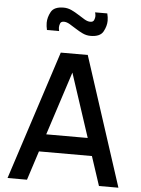

<svg xmlns="http://www.w3.org/2000/svg" viewBox="-63 -1018 783 1067"><g transform="rotate(5 329.0 -485.0)"><path d="M410 -827Q387 -827 366 -837Q345 -847 325.5 -859.8Q306 -872.5 288.8 -882.5Q271.5 -892.5 257 -892.5Q240 -892.5 235.8 -880.5Q231.5 -868.5 231.5 -859Q231.5 -849.5 234.5 -838.5H166.5Q161.5 -860 161.5 -878.5Q161.5 -908.5 178.2 -939.5Q195 -970.5 248.5 -970.5Q271.5 -970.5 292.8 -960.5Q314 -950.5 333.5 -937.8Q353 -925 370.2 -915Q387.5 -905 402 -905Q418.5 -905 423.2 -916.8Q428 -928.5 428 -938Q428 -948 424.5 -959.5H492.5Q498 -938 498 -919Q498 -889.5 481 -858.2Q464 -827 410 -827ZM20 0 254 -720H404.5L638.5 0H530L476.5 -162.5H181L128.5 0ZM213 -260.5H444.5L328 -615Z"/></g></svg>

Font: Cns Manrope SemBd
Style: Regular
Weight: 600
Designer: Mikhail Sharanda
Foundry: Mikhail Sharanda
Version: Version 4.504